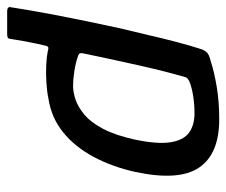

<svg xmlns="http://www.w3.org/2000/svg" viewBox="-74 -452 632 536"><g transform="rotate(90 242.0 -184.0)"><path d="M-6 103Q2 50 16.5 -26Q31 -102 53 -203Q62 -239 71.5 -280.5Q81 -322 91.5 -362Q102 -402 112 -432Q115 -440 121 -446Q127 -452 144 -456Q174 -466 216 -473Q258 -480 307 -480Q404 -480 442 -423.5Q480 -367 454 -246Q440 -182 412 -129.5Q384 -77 343 -44Q302 -11 248 -3Q229 1 204.5 2.5Q180 4 157 3Q134 2 119 -1Q112 -3 108 -3Q104 -3 102 3Q100 11 96.5 27Q93 43 89.5 61.5Q86 80 84 94Q83 103 81.5 107.5Q80 112 69 112H5Q-1 112 -4 109.5Q-7 107 -6 103ZM123 -100Q121 -92 124.5 -89Q128 -86 133 -85Q150 -79 173 -75.5Q196 -72 213 -72Q232 -72 252.5 -79Q273 -86 294.5 -104Q316 -122 334 -156.5Q352 -191 364 -246Q377 -309 371 -345Q365 -381 344 -396Q323 -411 290 -411Q267 -411 243.5 -407.5Q220 -404 202 -397Q198 -395 194 -392Q190 -389 189 -384Q182 -360 174 -329Q166 -298 158.5 -264.5Q151 -231 144 -199Q137 -167 131.5 -141Q126 -115 123 -100Z"/></g></svg>

Font: Glory Thin Medium
Style: Italic
Weight: 500
Italic angle: -12°
Version: Version 1.011